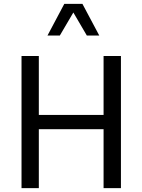

<svg xmlns="http://www.w3.org/2000/svg" viewBox="-20 -971 735 991"><path d="M492.4 -787.6 405.5 -950.9H311.8L225.1 -787.6H288.8L358.6 -906.5L428.2 -787.6ZM514.6 -681.9V-377.7H180.4V-681.9H91.1V0H180.4V-304H514.6V0H604.2V-681.9Z"/></svg>

Font: Estedad-FD-VF Thin
Style: Regular
Weight: 100
Designer: Amin Abedi
Version: Version 5.0